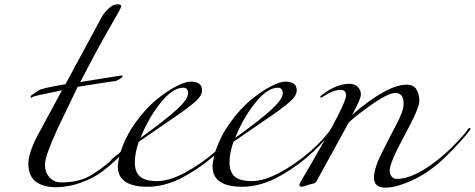

<svg xmlns="http://www.w3.org/2000/svg" viewBox="-20 -840 2176 880"><path d="M125 -404Q140 -414 155.5 -425Q171 -436 280 -454L442 -754Q454 -779 476 -799Q496 -820 516 -820Q517 -820 519 -820Q536 -820 536 -812Q536 -804 486 -719Q436 -634 348 -464L536 -494Q542 -494 542 -492Q542 -486 527.5 -477Q513 -468 505 -468Q497 -468 336 -442L240 -242Q186 -122 186 -86Q186 -50 207 -27Q228 -4 260 -4Q338 -4 388.5 -32Q439 -60 494.5 -109Q550 -158 584.5 -196.5Q619 -235 625.5 -244.5Q632 -254 636 -254Q640 -254 640 -251Q640 -248 638 -244Q590 -181 538 -131.5Q486 -82 447.5 -53Q409 -24 351.5 -3Q294 18 235.5 18Q177 18 143.5 -8Q110 -34 110 -90Q110 -146 168 -248L264 -426Q138 -401 131.5 -396.5Q125 -392 122.5 -392Q120 -392 120 -396Q120 -400 125 -404Z M528 -128 488 -96Q486 -96 486 -100Q486 -104 493 -111Q500 -118 532 -142Q555 -214 601 -278Q647 -342 695 -381.5Q743 -421 786 -443.5Q829 -466 854 -466Q906 -466 906 -426Q906 -411 895 -395.5Q884 -380 854.5 -357Q825 -334 798.5 -315.5Q772 -297 714.5 -258Q657 -219 616 -190Q598 -139 598 -95.5Q598 -52 621.5 -31Q645 -10 700.5 -10Q756 -10 828.5 -49Q901 -88 966 -144.5Q1031 -201 1062 -248Q1066 -254 1070 -254Q1074 -254 1074 -251Q1074 -248 1072 -244Q961 -100 804 -20Q728 16 656 16Q520 16 520 -78Q520 -92 528 -128ZM624 -208Q742 -293 792 -339.5Q842 -386 842 -412Q842 -438 820 -438Q771 -438 715 -367.5Q659 -297 624 -208Z M962 -128 922 -96Q920 -96 920 -100Q920 -104 927 -111Q934 -118 966 -142Q989 -214 1035 -278Q1081 -342 1129 -381.5Q1177 -421 1220 -443.5Q1263 -466 1288 -466Q1340 -466 1340 -426Q1340 -411 1329 -395.5Q1318 -380 1288.5 -357Q1259 -334 1232.5 -315.5Q1206 -297 1148.5 -258Q1091 -219 1050 -190Q1032 -139 1032 -95.5Q1032 -52 1055.5 -31Q1079 -10 1134.5 -10Q1190 -10 1262.5 -49Q1335 -88 1400 -144.5Q1465 -201 1496 -248Q1500 -254 1504 -254Q1508 -254 1508 -251Q1508 -248 1506 -244Q1395 -100 1238 -20Q1162 16 1090 16Q954 16 954 -78Q954 -92 962 -128ZM1058 -208Q1176 -293 1226 -339.5Q1276 -386 1276 -412Q1276 -438 1254 -438Q1205 -438 1149 -367.5Q1093 -297 1058 -208Z M1542 -428Q1507 -428 1462 -398Q1453 -392 1450.5 -392Q1448 -392 1448 -396Q1448 -400 1454 -404Q1523 -456 1580 -456Q1605 -456 1619.5 -442Q1634 -428 1634 -407Q1634 -386 1594 -314Q1755 -452 1844 -452Q1875 -452 1888.5 -430.5Q1902 -409 1902 -376.5Q1902 -344 1834 -219Q1766 -94 1766 -58Q1766 -42 1775 -31Q1784 -20 1798 -20Q1887 -20 2016 -132Q2050 -162 2081.5 -196Q2113 -230 2120.5 -242Q2128 -254 2132 -254Q2136 -254 2136 -251Q2136 -248 2134 -244Q2098 -196 2025.5 -124.5Q1953 -53 1875.5 -16.5Q1798 20 1746 20Q1694 20 1694 -26Q1694 -67 1728 -135.5Q1762 -204 1796 -268Q1830 -332 1830 -364Q1830 -414 1792 -414Q1757 -414 1670.5 -351.5Q1584 -289 1576 -274L1430 -8Q1425 0 1411.5 2.5Q1398 5 1383.5 10.5Q1369 16 1364 16Q1352 16 1352 6Q1352 2 1410 -96Q1566 -364 1566 -402Q1566 -428 1542 -428Z"/></svg>

Font: Miama
Style: Regular
Weight: 400
Italic angle: 16.5°
Designer: Linus Romer
Foundry: Linus Romer
Version: 0.32